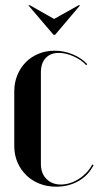

<svg xmlns="http://www.w3.org/2000/svg" viewBox="-20 -695 373 724"><path d="M33.8 -350.5V-144.5Q33.8 -111 45.8 -83.1Q57.8 -55.2 78.8 -34.6Q99.8 -14 128.6 -2.5Q157.5 9 191.8 9Q239.2 9 276.6 -12.6Q314 -34.2 332.8 -72.5L327.8 -74.8Q320 -59 307 -45.1Q294 -31.2 278.1 -20.9Q262.2 -10.5 244.8 -4.9Q227.2 0.8 209.8 0.8Q175.8 0.8 155 -20.4Q134.2 -41.5 134.2 -76.8V-422.2Q134.2 -456.8 152.2 -476.1Q170.2 -495.5 201.8 -495.5Q228.2 -495.5 257.5 -482.5Q286.8 -469.5 305 -449.2L309 -453.2Q286.8 -476.8 253.9 -490.2Q221 -503.8 185.8 -503.8Q153 -503.8 125.1 -492.2Q97.2 -480.8 77 -460.1Q56.8 -439.5 45.2 -411.2Q33.8 -383 33.8 -350.5ZM86.8 -675.2 181.8 -563.8H187.8L282.2 -675.2H276.2L184 -623.5L92.8 -675.2Z"/></svg>

Font: Moniqa Black
Style: Regular
Weight: 900
Designer: Rajesh Rajput
Foundry: Rajesh Rajput
Version: Version 1.000